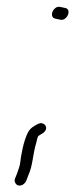

<svg xmlns="http://www.w3.org/2000/svg" viewBox="-20 -480 226 577"><path d="M25 57C23 62 24 66 26 70C33 83 52 79 59 63L65 47C79 17 78 -15 89 -51C91 -61 93 -68 95 -71C102 -77 110 -78 116 -87C125 -101 110 -115 95 -108C81 -101 71 -95 64 -82C51 -57 43 -14 40 14C38 23 34 33 31 42ZM148 -457C134 -448 131 -427 146 -424L160 -421C165 -420 169 -420 174 -423C187 -431 192 -453 176 -456L162 -459C157 -460 153 -460 148 -457Z"/></svg>

Font: Stray Cat
Style: Obl
Weight: 400
Version: Version 1.0